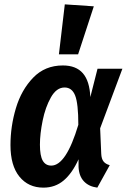

<svg xmlns="http://www.w3.org/2000/svg" viewBox="-20 -845 581 880"><path d="M394 -400 427 -530H541L439 -257L444 -140Q445 -117 454.5 -105Q464 -93 483 -88L426 15Q387 10 364.5 -14Q342 -38 340 -80V-115Q311 -51 272 -18Q233 15 179 15Q110 15 69 -35.5Q28 -86 28 -180Q28 -266 53 -349.5Q78 -433 132 -489Q186 -545 268 -545Q329 -545 360 -509Q391 -473 394 -400ZM163 -182Q163 -131 176 -108.5Q189 -86 215 -86Q283 -86 339 -273Q339 -370 324.5 -407Q310 -444 276 -444Q239 -444 213.5 -399Q188 -354 175.5 -292.5Q163 -231 163 -182ZM410 -816 338 -596H250L277 -825Z"/></svg>

Font: Fira Sans Condensed SemiBold
Style: Italic
Weight: 600
Width: 3
Italic angle: -8°
Designer: bBox Type GmbH & Carrois Corporate GbR & Edenspiekermann AG
Foundry: bBox Type GmbH & Carrois Corporate GbR & Edenspiekermann AG
Version: Version 4.301